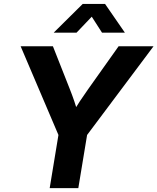

<svg xmlns="http://www.w3.org/2000/svg" viewBox="-20 -965 808 985"><path d="M234.9 0 279.8 -272.5 85.9 -727.5H251.5L338.4 -507.3Q350.6 -476.6 361.1 -445.8Q371.6 -415 381.8 -381.3H349.1Q369.6 -415 389.9 -445.8Q410.2 -476.6 432.1 -507.3L588.4 -727.5H767.6L426.8 -272.5L381.8 0ZM372.6 -797.4H256.3V-798.3L404.3 -944.8H519L620.1 -798.3V-797.4H503.4L450.7 -879.4Z"/></svg>

Font: Inter 28pt
Style: Bold Italic
Weight: 700
Italic angle: -9.3988°
Designer: Rasmus Andersson
Foundry: rsms
Version: Version 4.001;git-66647c0bb